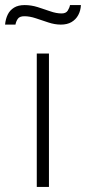

<svg xmlns="http://www.w3.org/2000/svg" viewBox="-72 -737 339 757"><path d="M73 0V-526H121V0ZM-52 -640Q-50 -662 -41.5 -679.5Q-33 -697 -16.5 -707Q0 -717 25 -717Q51 -717 76.5 -709Q102 -701 126 -692.5Q150 -684 171 -684Q188 -684 195 -695Q202 -706 204 -717H247Q246 -695 236.5 -677.5Q227 -660 210 -650Q193 -640 168 -640Q144 -640 118.5 -648.5Q93 -657 69 -665Q45 -673 24 -673Q5 -673 -2 -662.5Q-9 -652 -11 -640Z"/></svg>

Font: Archivo SemiBold Thin
Style: Regular
Weight: 250
Version: Version 2.001